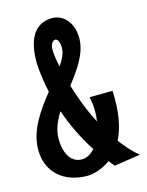

<svg xmlns="http://www.w3.org/2000/svg" viewBox="-114 -797 686 896"><g transform="rotate(-15 228.5 -349.0)"><path d="M457 -4C426 -30 398 -61 374 -94C396 -138 412 -199 412 -283C412 -296 412 -310 411 -325L300 -324C305 -302 308 -278 308 -255C308 -238 307 -222 304 -206C270 -271 245 -339 227 -399C277 -464 325 -530 325 -603C325 -680 279 -726 226 -726C167 -726 104 -691 103 -549C103 -549 103 -488 123 -398C64 -325 4 -240 5 -148C5 -40 82 28 198 28C198 28 253 28 308 -13C315 -3 323 5 331 15ZM190 -53C145 -53 110 -94 110 -174C110 -216 127 -257 152 -296C174 -231 207 -159 254 -86C236 -65 214 -53 190 -53ZM190 -582C190 -610 203 -625 214 -625C225 -625 235 -611 235 -579C235 -555 222 -528 202 -499C193 -539 190 -568 190 -582Z"/></g></svg>

Font: Mouse Memoirs
Style: Regular
Weight: 400
Designer: Astigmatic (AOETI)
Foundry: Astigmatic (AOETI)
Version: Version 1.000